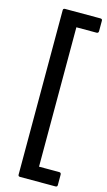

<svg xmlns="http://www.w3.org/2000/svg" viewBox="-131 -750 529 946"><g transform="rotate(15 133.5 -277.5)"><path d="M77 151Q67 151 67 142V-697Q67 -706 77 -706H257Q267 -706 267 -697V-644Q267 -633 257 -633H154V78H257Q267 78 267 89V142Q267 151 257 151Z"/></g></svg>

Font: Sofia Sans Semi Condensed Medium
Style: Regular
Weight: 500
Designer: Botio Nikoltchev, Ani Petrova
Foundry: lettersoup
Version: Version 4.100